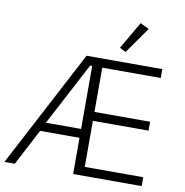

<svg xmlns="http://www.w3.org/2000/svg" viewBox="-98 -1035 1085 1128"><g transform="rotate(10 444.5 -471.0)"><path d="M702 -916 592 -760 555 -778 650 -942ZM413 0V-216H178L65 0H3L370 -698H822V-645H473V-381H805V-328H473V-53H822V0ZM413 -645H401L203 -269H413Z"/></g></svg>

Font: IBM Plex Sans Light
Style: Regular
Weight: 300
Designer: Mike Abbink, Paul van der Laan, Pieter van Rosmalen
Foundry: Bold Monday
Version: Version 3.0